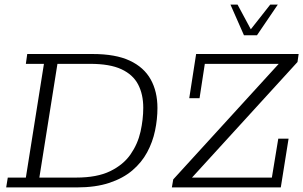

<svg xmlns="http://www.w3.org/2000/svg" viewBox="-20 -819 1326 839"><path d="M7 0 14 -43H93L172 -540H93L99 -583H385Q485 -583 547 -554Q609 -525 638.5 -472Q668 -419 668 -347Q668 -298 657.5 -248Q647 -198 623 -153.5Q599 -109 558.5 -74.5Q518 -40 458 -20Q398 0 315 0ZM152 -43H313Q404 -43 461.5 -71Q519 -99 550.5 -144.5Q582 -190 594 -243.5Q606 -297 606 -348Q606 -407 583.5 -450Q561 -493 510.5 -516.5Q460 -540 374 -540H231ZM731 0 737 -35 1198 -540H875L852 -390H807L837 -583H1285L1280 -548L819 -43H1168L1196 -213H1241L1207 0ZM1046 -665 987 -799H1018L1076 -691L1161 -799H1194L1103 -665Z"/></svg>

Font: Rokkitt SemiBold Light
Style: Italic
Weight: 300
Italic angle: -9°
Version: Version 3.103